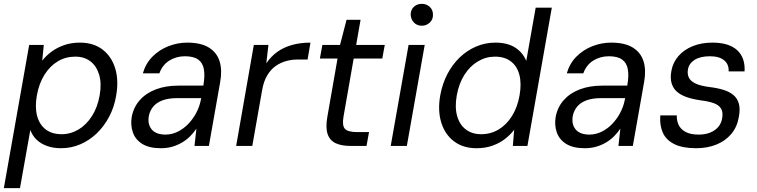

<svg xmlns="http://www.w3.org/2000/svg" viewBox="-34 -760 3942 1000"><path d="M-14 220 118 -526H194L186 -444Q206 -470 234.5 -491Q263 -512 300 -525Q337 -538 382 -538Q453 -538 500 -502Q547 -466 566 -404Q585 -342 571 -262Q561 -202 534.5 -152Q508 -102 470 -65.5Q432 -29 384.5 -8.5Q337 12 284 12Q244 12 211.5 0.5Q179 -11 157 -32Q135 -53 124 -83L70 220ZM287 -61Q334 -61 375 -85.5Q416 -110 445 -155.5Q474 -201 485 -263Q496 -325 482.5 -370.5Q469 -416 437 -440.5Q405 -465 358 -465Q308 -465 267 -440.5Q226 -416 197.5 -370.5Q169 -325 158 -263Q147 -201 159.5 -155.5Q172 -110 204.5 -85.5Q237 -61 287 -61Z M804 12Q743 12 707 -10.5Q671 -33 658 -70.5Q645 -108 652 -151Q662 -203 695 -239.5Q728 -276 779 -295Q830 -314 894 -314H1025Q1034 -365 1028 -399Q1022 -433 998 -450Q974 -467 929 -467Q884 -467 848 -444.5Q812 -422 796 -378H710Q725 -430 760.5 -465.5Q796 -501 843.5 -519.5Q891 -538 941 -538Q1012 -538 1053.5 -512.5Q1095 -487 1109.5 -441.5Q1124 -396 1113 -334L1054 0H979L989 -90Q975 -69 956.5 -50.5Q938 -32 914.5 -18Q891 -4 863.5 4Q836 12 804 12ZM828 -59Q861 -59 891.5 -74Q922 -89 946.5 -114.5Q971 -140 988 -172Q1005 -204 1012 -239L1014 -249H890Q843 -249 811.5 -237Q780 -225 763 -203.5Q746 -182 741 -155Q734 -112 756.5 -85.5Q779 -59 828 -59Z M1196 0 1288 -526H1364L1353 -430Q1377 -466 1410.5 -490Q1444 -514 1487.5 -526Q1531 -538 1583 -538L1568 -450H1516Q1486 -450 1456.5 -442Q1427 -434 1401.5 -416Q1376 -398 1357.5 -367Q1339 -336 1331 -289L1280 0Z M1790 0Q1745 0 1714.5 -14Q1684 -28 1672.5 -61.5Q1661 -95 1671 -152L1724 -455H1632L1645 -526H1737L1771 -657H1844L1821 -526H1970L1957 -455H1808L1755 -152Q1747 -105 1763 -88.5Q1779 -72 1827 -72H1888L1875 0Z M2001 0 2094 -526H2178L2085 0ZM2163 -626Q2138 -626 2122 -642.5Q2106 -659 2105 -684Q2105 -709 2121.5 -724.5Q2138 -740 2163 -740Q2187 -740 2204 -724.5Q2221 -709 2221 -684Q2222 -659 2204.5 -642.5Q2187 -626 2163 -626Z M2448 12Q2378 12 2330.5 -24Q2283 -60 2264 -122.5Q2245 -185 2259 -264Q2270 -324 2296 -374Q2322 -424 2360 -460.5Q2398 -497 2445.5 -517.5Q2493 -538 2546 -538Q2608 -538 2648 -513Q2688 -488 2707 -443L2756 -720H2840L2713 0H2637L2644 -84Q2625 -59 2597 -37Q2569 -15 2531.5 -1.5Q2494 12 2448 12ZM2472 -61Q2522 -61 2563 -85.5Q2604 -110 2632.5 -155.5Q2661 -201 2672 -263Q2683 -325 2671 -370.5Q2659 -416 2626.5 -440.5Q2594 -465 2544 -465Q2497 -465 2455.5 -440.5Q2414 -416 2385 -370.5Q2356 -325 2345 -263Q2334 -201 2347 -155.5Q2360 -110 2392.5 -85.5Q2425 -61 2472 -61Z M3012 12Q2951 12 2915 -10.5Q2879 -33 2866 -70.5Q2853 -108 2860 -151Q2870 -203 2903 -239.5Q2936 -276 2987 -295Q3038 -314 3102 -314H3233Q3242 -365 3236 -399Q3230 -433 3206 -450Q3182 -467 3137 -467Q3092 -467 3056 -444.5Q3020 -422 3004 -378H2918Q2933 -430 2968.5 -465.5Q3004 -501 3051.5 -519.5Q3099 -538 3149 -538Q3220 -538 3261.5 -512.5Q3303 -487 3317.5 -441.5Q3332 -396 3321 -334L3262 0H3187L3197 -90Q3183 -69 3164.5 -50.5Q3146 -32 3122.5 -18Q3099 -4 3071.5 4Q3044 12 3012 12ZM3036 -59Q3069 -59 3099.5 -74Q3130 -89 3154.5 -114.5Q3179 -140 3196 -172Q3213 -204 3220 -239L3222 -249H3098Q3051 -249 3019.5 -237Q2988 -225 2971 -203.5Q2954 -182 2949 -155Q2942 -112 2964.5 -85.5Q2987 -59 3036 -59Z M3592 12Q3521 12 3478 -9.5Q3435 -31 3418 -69.5Q3401 -108 3405 -159H3491Q3490 -132 3500.5 -109.5Q3511 -87 3536.5 -73Q3562 -59 3605 -59Q3639 -59 3665 -69.5Q3691 -80 3707 -99Q3723 -118 3727 -143Q3733 -176 3721.5 -194.5Q3710 -213 3684 -222.5Q3658 -232 3618 -237Q3575 -243 3543 -254Q3511 -265 3491 -283Q3471 -301 3463.5 -328Q3456 -355 3463 -392Q3471 -435 3499.5 -468Q3528 -501 3573.5 -519.5Q3619 -538 3677 -538Q3762 -538 3805 -499Q3848 -460 3844 -388H3761Q3763 -425 3737.5 -446Q3712 -467 3664 -467Q3613 -467 3583.5 -448Q3554 -429 3549 -398Q3545 -375 3553.5 -356.5Q3562 -338 3587.5 -325.5Q3613 -313 3659 -307Q3702 -302 3734 -292Q3766 -282 3786.5 -264.5Q3807 -247 3814.5 -219Q3822 -191 3814 -150Q3805 -98 3774.5 -62Q3744 -26 3697 -7Q3650 12 3592 12Z"/></svg>

Font: DM Sans 9pt
Style: Italic
Weight: 400
Italic angle: -10°
Designer: Colophon Foundry, Jonny Pinhorn
Foundry: Colophon Foundry
Version: Version 4.004